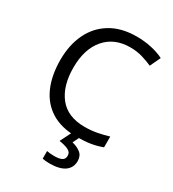

<svg xmlns="http://www.w3.org/2000/svg" viewBox="-226 -845 1084 1205"><g transform="rotate(30 316.0 -242.0)"><path d="M403 -645Q288 -645 222 -568Q156 -491 156 -357Q156 -224 217.5 -146.5Q279 -69 402 -69Q449 -69 491 -77Q533 -85 573 -97V-19Q533 -4 490.5 3Q448 10 389 10Q280 10 207 -35Q134 -80 97.5 -163Q61 -246 61 -358Q61 -466 100.5 -548.5Q140 -631 217 -677.5Q294 -724 404 -724Q459 -724 510 -713Q561 -702 601 -682L565 -606Q532 -621 491.5 -633Q451 -645 403 -645ZM473 139Q473 187 436 213.5Q399 240 325 240Q310 240 296.5 238.5Q283 237 275 235V180Q284 182 299 183.5Q314 185 328 185Q364 185 383 175.5Q402 166 402 141Q402 115 375.5 103Q349 91 311 86L354 0H412L386 53Q422 61 447.5 81Q473 101 473 139Z"/></g></svg>

Font: Noto Sans Sundanese
Style: Regular
Weight: 400
Designer: Monotype Design Team (Regular), Sérgio L. Martins (other weights)
Foundry: Monotype Imaging Inc.
Version: Version 2.003